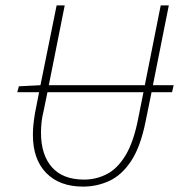

<svg xmlns="http://www.w3.org/2000/svg" viewBox="-20 -680 674 712"><path d="M44 -338 50 -360 130 -364 190 -660H220L161 -364H517L576 -660H606L547 -364H624L618 -338H542L520 -230Q501 -135 466 -82.5Q431 -30 385 -9Q339 12 288 12Q201 12 151.5 -38.5Q102 -89 102 -180Q102 -200 104 -219Q106 -238 110 -262L125 -338ZM156 -338 142 -270Q136 -246 134 -226Q132 -206 132 -188Q132 -106 172.5 -60Q213 -14 292 -14Q336 -14 375.5 -34Q415 -54 445 -103Q475 -152 492 -238L512 -338Z"/></svg>

Font: Source Sans 3 ExtraLight ExtraLight
Style: Italic
Weight: 250
Italic angle: -11°
Version: Version 3.052;hotconv 1.1.0;makeotfexe 2.6.0